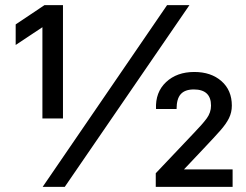

<svg xmlns="http://www.w3.org/2000/svg" viewBox="-20 -727 957 747"><path d="M225 -266H145V-670L217 -669L41 -552V-632L153 -707H225ZM232 0H146L630 -707H717ZM586 -53 732 -207Q767 -243 784 -266Q801 -289 801 -316Q801 -379 734 -379Q700 -379 683.5 -361Q667 -343 667 -303H587Q584 -368 626 -407.5Q668 -447 736 -447Q801 -447 841.5 -411.5Q882 -376 882 -316Q882 -290 871 -267.5Q860 -245 837 -219Q814 -193 778 -155L659 -29L644 -68H885V0H586Z"/></svg>

Font: 42dot Sans
Style: Bold
Weight: 700
Designer: 42dot
Version: Version 1.000